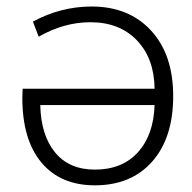

<svg xmlns="http://www.w3.org/2000/svg" viewBox="-20 -553 585 584"><path d="M450.2 -233.4H102.5Q104.5 -141.6 147.5 -89.4Q190.4 -37.1 268.6 -37.1Q351.6 -37.1 399.4 -89.8Q447.3 -142.6 450.2 -233.4ZM258.8 -533.2Q372.1 -533.2 439.5 -460Q506.8 -386.7 506.8 -260.7Q506.8 -133.8 442.9 -61.5Q378.9 10.7 268.6 10.7Q164.1 10.7 106 -58.6Q47.9 -127.9 47.9 -255.9Q47.9 -258.8 48.3 -267.1Q48.8 -275.4 48.8 -283.2H450.2Q449.2 -375 396.5 -430.2Q343.8 -485.4 254.9 -485.4Q174.8 -485.4 97.7 -441.4L80.1 -487.3Q165 -533.2 258.8 -533.2Z"/></svg>

Font: Gen Shin Gothic Light
Style: Regular
Weight: 200
Designer: [Source Han Sans]
Ryoko NISHIZUKA  (kana & ideographs); Paul D. Hunt (Latin, Greek & Cyrillic); Wenlong ZHANG  (bopomofo
Version: Version 1.002.20150607